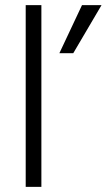

<svg xmlns="http://www.w3.org/2000/svg" viewBox="-20 -727 415 747"><path d="M265 -520H211L299 -707H375ZM141 0H80V-707H141Z"/></svg>

Font: Hind Colombo Light
Style: Regular
Weight: 300
Designer: Jyotish Sonowal, Aditi Pimprikar
Foundry: Indian Type Foundry
Version: Version 1.000;PS 1.0;hotconv 1.0.86;makeotf.lib2.5.63406; tt